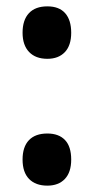

<svg xmlns="http://www.w3.org/2000/svg" viewBox="-20 -573 291 604"><path d="M51 -71Q51 -111 71 -132Q91 -153 129 -153Q165 -153 184.5 -132.5Q204 -112 204 -71Q204 -31 184 -10Q164 11 129 11Q92 11 71.5 -10Q51 -31 51 -71ZM51 -470Q51 -510 71 -531.5Q91 -553 129 -553Q166 -553 185 -531.5Q204 -510 204 -470Q204 -430 184 -409Q164 -388 129 -388Q92 -388 71.5 -409.5Q51 -431 51 -470Z"/></svg>

Font: Noto Sans Display ExtraCondensed
Style: Bold
Weight: 700
Width: 2
Designer: Monotype Design Team
Foundry: Monotype Imaging Inc.
Version: Version 2.003